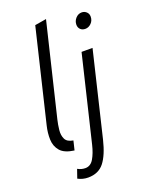

<svg xmlns="http://www.w3.org/2000/svg" viewBox="-175 -861 865 1134"><g transform="rotate(-20 257.5 -293.5)"><path d="M155 11Q94 3 68.5 -26.5Q43 -56 41.5 -98Q40 -140 51 -185L190 -764L262 -776L122 -195Q115 -166 111.5 -133.5Q108 -101 119.5 -77Q131 -53 169 -47ZM177 189Q143 189 113 173L132 118Q155 131 180 131Q213 131 232.5 98Q252 65 264 15L393 -522H462L335 8Q313 99 277.5 144Q242 189 177 189ZM461 -642Q442 -642 430.5 -653.5Q419 -665 419 -683Q419 -706 435 -723.5Q451 -741 473 -741Q490 -741 502.5 -729.5Q515 -718 515 -700Q515 -675 498.5 -658.5Q482 -642 461 -642Z"/></g></svg>

Font: Ubuntu Sans Condensed
Style: Italic
Weight: 400
Width: 3
Italic angle: -13.5°
Designer: Dalton Maag Ltd
Foundry: Dalton Maag Ltd
Version: Version 1.006; ttfautohint (v1.8.4.7-5d5b)